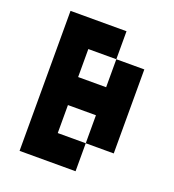

<svg xmlns="http://www.w3.org/2000/svg" viewBox="-126 -783 799 881"><g transform="rotate(20 273.5 -342.0)"><path d="M341.8 -546.9H478.5V-136.7H341.8V0H68.4V-683.6H341.8ZM341.8 -136.7V-273.4H205.1V-136.7ZM341.8 -546.9H205.1V-410.2H341.8Z"/></g></svg>

Font: DatCub
Style: Bold
Weight: 700
Designer: GGBot
Version: 1.00